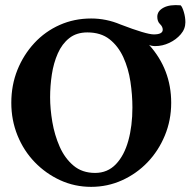

<svg xmlns="http://www.w3.org/2000/svg" viewBox="-20 -724 748 754"><path d="M337.9 9.8Q273.4 9.8 216.8 -16.1Q160.2 -42 116.7 -86.9Q73.2 -131.8 48.8 -191.9Q24.4 -252 24.4 -320.3Q24.4 -389.6 48.3 -449.2Q72.3 -508.8 114.7 -554.7Q157.2 -600.6 214.4 -626Q271.5 -651.4 337.9 -651.4Q397.5 -651.4 453.1 -627.9Q554.7 -588.9 584 -588.9Q619.1 -588.9 619.1 -607.4Q619.1 -619.1 608.4 -629.4Q597.7 -639.6 597.7 -658.2Q597.7 -680.7 622.1 -693.8Q646.5 -707 689.5 -703.1Q696.3 -696.3 702.1 -676.3Q708 -656.2 708 -636.7Q708 -610.4 689.9 -589.4Q671.9 -568.4 645 -555.7Q618.2 -543 589.8 -543Q574.2 -543 565.4 -547.9Q652.3 -451.2 652.3 -320.3Q652.3 -252 627.4 -191.9Q602.5 -131.8 559.6 -86.9Q516.6 -42 459.5 -16.1Q402.3 9.8 337.9 9.8ZM353.5 -44.9Q402.3 -44.9 435.1 -79.1Q467.8 -113.3 483.9 -171.4Q500 -229.5 500 -301.8Q500 -351.6 492.2 -403.3Q484.4 -455.1 464.4 -499Q444.3 -543 410.2 -569.8Q376 -596.7 323.2 -596.7Q280.3 -596.7 252 -574.2Q223.6 -551.8 207 -514.2Q190.4 -476.6 183.6 -431.6Q176.8 -386.7 176.8 -341.8Q176.8 -296.9 185.5 -245.1Q194.3 -193.4 214.4 -147.9Q234.4 -102.5 268.6 -73.7Q302.7 -44.9 353.5 -44.9Z"/></svg>

Font: Crimson Text Bold
Style: Bold
Weight: 700
Designer: Sebastian Kosch
Foundry: Sebastian Kosch
Version: Version 1.10 July 1, 2025